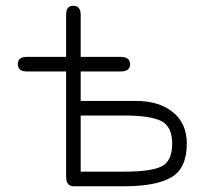

<svg xmlns="http://www.w3.org/2000/svg" viewBox="-20 -648 751 668"><path d="M236.3 0Q210 0 210 -34.2V-399.4H74.2Q42 -399.4 42 -424.8Q42 -450.2 74.2 -450.2H210V-596.7Q210 -627.9 234.4 -627.9Q260.7 -627.9 260.7 -596.7V-450.2H399.4Q432.6 -450.2 432.6 -423.8Q432.6 -399.4 399.4 -399.4H260.7V-296.9H453.1Q533.2 -296.9 581.5 -257.8Q629.9 -218.8 629.9 -148.4Q629.9 -62.5 576.2 -31.2Q522.5 0 413.1 0ZM413.1 -50.8Q505.9 -50.8 542.5 -69.3Q579.1 -87.9 579.1 -148.4Q579.1 -208 540.5 -227.1Q502 -246.1 410.2 -246.1H260.7V-50.8Z"/></svg>

Font: Jura
Style: Book
Weight: 400
Version: Version 2.3